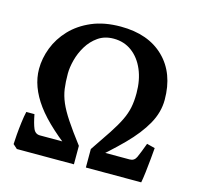

<svg xmlns="http://www.w3.org/2000/svg" viewBox="-94 -732 868 833"><g transform="rotate(15 339.5 -315.0)"><path d="M615.2 -372.1Q615.2 -315.9 585.4 -262.7Q555.7 -209.5 499.8 -153.1Q443.8 -96.7 365.7 -30.8L360.8 -83Q398.9 -138.7 424.1 -177Q449.2 -215.3 463.6 -245.1Q478 -274.9 483.9 -303.5Q489.7 -332 489.7 -368.2Q489.7 -427.2 470.2 -473.1Q450.7 -519 415.5 -545.2Q380.4 -571.3 333.5 -571.3Q293 -571.3 263.9 -551Q234.9 -530.8 216.1 -499.8Q197.3 -468.8 188.5 -434.8Q179.7 -400.9 179.7 -373.5Q179.7 -335.4 183.8 -305.7Q188 -275.9 200.9 -245.6Q213.9 -215.3 239.3 -177Q264.6 -138.7 307.1 -83L301.8 -30.8Q168.9 -125 111.3 -203.6Q53.7 -282.2 53.7 -360.8Q53.7 -408.7 72 -456.3Q90.3 -503.9 127.4 -543.2Q164.6 -582.5 220 -606.2Q275.4 -629.9 349.6 -629.9Q473.6 -629.9 544.4 -560.5Q615.2 -491.2 615.2 -372.1ZM627.4 -158.7Q626 -139.6 623 -108.6Q620.1 -77.6 616.5 -47.4Q612.8 -17.1 609.4 0H360.8V-83H535.6Q555.7 -83 564.7 -102.3Q573.7 -121.6 590.8 -168ZM50.8 0 31.7 -17.1Q32.2 -32.7 34.4 -60.1Q36.6 -87.4 40.3 -116.5Q43.9 -145.5 48.8 -166H85.4Q93.3 -124.5 102.3 -103.8Q111.3 -83 132.3 -83H307.1V0Z"/></g></svg>

Font: Gentium Plus
Style: Bold
Weight: 700
Designer: Victor Gaultney, Annie Olsen, Iska Routamaa, Becca Hirsbrunner
Foundry: SIL International
Version: Version 6.101